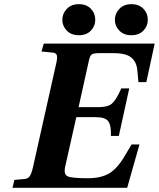

<svg xmlns="http://www.w3.org/2000/svg" viewBox="-20 -901 762 921"><path d="M610 -881Q647 -881 668 -859Q689 -837 689 -806Q689 -776 668 -754Q647 -732 610 -732Q574 -732 552.5 -754Q531 -776 531 -806Q531 -836 552.5 -858.5Q574 -881 610 -881ZM358 -881Q395 -881 416 -859Q437 -837 437 -806Q437 -776 416 -754Q395 -732 358 -732Q322 -732 300.5 -754Q279 -776 279 -806Q279 -836 300.5 -858.5Q322 -881 358 -881ZM40 0 49 -38 94 -42Q114 -43 122.5 -55.5Q131 -68 138 -98L249 -594Q256 -621 253 -634.5Q250 -648 230 -649L179 -654L190 -692H722L682 -507H644L639 -562Q636 -602 611 -624Q586 -646 525 -646H456Q430 -646 421 -640.5Q412 -635 407 -613L357 -387H451Q497 -387 517 -404Q537 -421 562 -477H600L550 -249H512Q514 -298 500 -318.5Q486 -339 440 -339H346L293 -103Q284 -64 305 -55Q326 -46 401 -46Q463 -46 502.5 -68.5Q542 -91 579 -154L611 -208H649L590 0Z"/></svg>

Font: Heuristica
Style: Bold Italic
Weight: 700
Italic angle: -13°
Version: Version 1.0.2